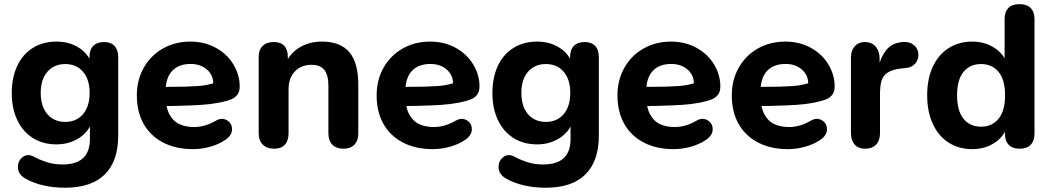

<svg xmlns="http://www.w3.org/2000/svg" viewBox="-20 -698 4995 912"><path d="M98.9 149.1Q66.6 129.7 65.2 98.2Q63.8 66.7 87.1 48.6Q110.4 30.4 140.3 46Q163.7 59.2 192.5 69Q216.5 77.6 236.5 80.4Q256.4 83.2 276.8 83.2Q341.7 83.2 374.4 53.3Q407.1 23.4 407.1 -37.7V-118.9H415.9Q400.7 -70.7 354.1 -41.5Q307.5 -12.2 248.6 -12.2Q183.6 -12.2 135.7 -42.7Q87.7 -73.2 61.8 -128.3Q35.9 -183.4 35.9 -256.6Q35.9 -329.8 61.8 -385Q87.7 -440.2 135.8 -470.3Q183.8 -500.4 248.6 -500.4Q308.7 -500.4 354.6 -471.3Q400.5 -442.1 414.7 -394.8L404.9 -364.6V-426.8Q404.9 -461.9 423.1 -480.2Q441.2 -498.4 474.5 -498.4Q506.2 -498.4 523.9 -479.8Q541.5 -461.1 541.5 -426.8V-54.3Q541.5 67.7 477.5 130.7Q413.6 193.7 289 193.7Q233.9 193.7 185.1 182.4Q136.3 171.1 98.9 149.1ZM405.7 -256.6Q405.7 -320.7 374.4 -357.2Q343 -393.8 289.5 -393.8Q254.4 -393.8 228.2 -377.2Q201.9 -360.6 187.6 -330Q173.4 -299.3 173.4 -256.6Q173.4 -213.9 187.6 -183Q201.9 -152 228.2 -135.4Q254.4 -118.9 289.5 -118.9Q343 -118.9 374.4 -155.7Q405.7 -192.5 405.7 -256.6Z M630 -244.8Q630 -318.8 663.2 -377Q696.4 -435.2 754.1 -467.8Q811.9 -500.4 883.9 -500.4Q952.7 -500.4 1006.4 -470.4Q1060 -440.4 1089.3 -391Q1118.6 -341.7 1118.6 -287.5Q1118.6 -262.8 1107.7 -248.4Q1096.7 -234 1079.1 -226.5Q1061.5 -219 1032.8 -213L1018.8 -210Q981.4 -202.8 936.2 -199.8Q891 -196.8 813.8 -195Q781.5 -194.8 745.7 -194L749.2 -285.5H779.9Q866.9 -285.5 919.3 -289.2Q971.7 -292.8 1009.5 -308.4L992.9 -295.2Q995.1 -338.7 964.2 -366.5Q933.2 -394.2 885.9 -394.2Q827.9 -394.2 797 -360.5Q766.2 -326.8 766.2 -260.6V-247.3Q766.2 -192.4 782.9 -158.5Q799.7 -124.6 829.7 -109.6Q859.6 -94.6 902.2 -94.6Q927.6 -94.6 953.3 -102Q978.9 -109.4 1004.9 -124.4Q1032.9 -141.1 1057.5 -127.1Q1082 -113.1 1082.2 -84.2Q1082.4 -55.3 1049.9 -33.2Q1020.3 -13 979.9 -1.4Q939.4 10.2 897.7 10.4Q815.9 10.6 755.2 -20.8Q694.5 -52.2 662.2 -109.7Q630 -167.2 630 -244.8Z M1208.7 -64.6V-426.8Q1208.7 -461.1 1227.5 -479.8Q1246.4 -498.4 1280.5 -498.4Q1313.6 -498.4 1330.4 -480.2Q1347.3 -461.9 1347.3 -426.8V-365.8L1336.3 -395.9Q1358.1 -446.1 1404.1 -473.3Q1450.1 -500.4 1508.9 -500.4Q1596.9 -500.4 1639.4 -450.1Q1681.9 -399.8 1681.9 -295.7V-64.6Q1681.9 -29.9 1663.5 -10.8Q1645.1 8.4 1611.3 8.4Q1577.4 8.4 1558.6 -10.8Q1539.9 -29.9 1539.9 -64.6V-289.3Q1539.9 -342.2 1520.4 -366.2Q1501 -390.1 1460.5 -390.1Q1410.2 -390.1 1380.4 -358.4Q1350.7 -326.7 1350.7 -274.4V-64.6Q1350.7 -29.9 1333.2 -10.8Q1315.8 8.4 1281.7 8.4Q1247.8 8.4 1228.2 -11.2Q1208.7 -30.7 1208.7 -64.6Z M1769 -244.8Q1769 -318.8 1802.2 -377Q1835.4 -435.2 1893.1 -467.8Q1950.9 -500.4 2022.9 -500.4Q2091.7 -500.4 2145.4 -470.4Q2199 -440.4 2228.3 -391Q2257.6 -341.7 2257.6 -287.5Q2257.6 -262.8 2246.7 -248.4Q2235.7 -234 2218.1 -226.5Q2200.5 -219 2171.8 -213L2157.8 -210Q2120.4 -202.8 2075.2 -199.8Q2030 -196.8 1952.8 -195Q1920.5 -194.8 1884.7 -194L1888.2 -285.5H1918.9Q2005.9 -285.5 2058.3 -289.2Q2110.7 -292.8 2148.5 -308.4L2131.9 -295.2Q2134.1 -338.7 2103.2 -366.5Q2072.2 -394.2 2024.9 -394.2Q1966.9 -394.2 1936 -360.5Q1905.2 -326.8 1905.2 -260.6V-247.3Q1905.2 -192.4 1921.9 -158.5Q1938.7 -124.6 1968.7 -109.6Q1998.6 -94.6 2041.2 -94.6Q2066.6 -94.6 2092.3 -102Q2117.9 -109.4 2143.9 -124.4Q2171.9 -141.1 2196.5 -127.1Q2221 -113.1 2221.2 -84.2Q2221.4 -55.3 2188.9 -33.2Q2159.3 -13 2118.9 -1.4Q2078.4 10.2 2036.7 10.4Q1954.9 10.6 1894.2 -20.8Q1833.5 -52.2 1801.2 -109.7Q1769 -167.2 1769 -244.8Z M2381.9 149.1Q2349.6 129.7 2348.2 98.2Q2346.8 66.7 2370.1 48.6Q2393.4 30.4 2423.3 46Q2446.7 59.2 2475.5 69Q2499.5 77.6 2519.5 80.4Q2539.4 83.2 2559.8 83.2Q2624.7 83.2 2657.4 53.3Q2690.1 23.4 2690.1 -37.7V-118.9H2698.9Q2683.7 -70.7 2637.1 -41.5Q2590.5 -12.2 2531.6 -12.2Q2466.6 -12.2 2418.7 -42.7Q2370.7 -73.2 2344.8 -128.3Q2318.9 -183.4 2318.9 -256.6Q2318.9 -329.8 2344.8 -385Q2370.7 -440.2 2418.8 -470.3Q2466.8 -500.4 2531.6 -500.4Q2591.7 -500.4 2637.6 -471.3Q2683.5 -442.1 2697.7 -394.8L2687.9 -364.6V-426.8Q2687.9 -461.9 2706.1 -480.2Q2724.2 -498.4 2757.5 -498.4Q2789.2 -498.4 2806.9 -479.8Q2824.5 -461.1 2824.5 -426.8V-54.3Q2824.5 67.7 2760.5 130.7Q2696.6 193.7 2572 193.7Q2516.9 193.7 2468.1 182.4Q2419.3 171.1 2381.9 149.1ZM2688.7 -256.6Q2688.7 -320.7 2657.4 -357.2Q2626 -393.8 2572.5 -393.8Q2537.4 -393.8 2511.2 -377.2Q2484.9 -360.6 2470.6 -330Q2456.4 -299.3 2456.4 -256.6Q2456.4 -213.9 2470.6 -183Q2484.9 -152 2511.2 -135.4Q2537.4 -118.9 2572.5 -118.9Q2626 -118.9 2657.4 -155.7Q2688.7 -192.5 2688.7 -256.6Z M2913 -244.8Q2913 -318.8 2946.2 -377Q2979.4 -435.2 3037.1 -467.8Q3094.9 -500.4 3166.9 -500.4Q3235.7 -500.4 3289.4 -470.4Q3343 -440.4 3372.3 -391Q3401.6 -341.7 3401.6 -287.5Q3401.6 -262.8 3390.7 -248.4Q3379.7 -234 3362.1 -226.5Q3344.5 -219 3315.8 -213L3301.8 -210Q3264.4 -202.8 3219.2 -199.8Q3174 -196.8 3096.8 -195Q3064.5 -194.8 3028.7 -194L3032.2 -285.5H3062.9Q3149.9 -285.5 3202.3 -289.2Q3254.7 -292.8 3292.5 -308.4L3275.9 -295.2Q3278.1 -338.7 3247.2 -366.5Q3216.2 -394.2 3168.9 -394.2Q3110.9 -394.2 3080 -360.5Q3049.2 -326.8 3049.2 -260.6V-247.3Q3049.2 -192.4 3065.9 -158.5Q3082.7 -124.6 3112.7 -109.6Q3142.6 -94.6 3185.2 -94.6Q3210.6 -94.6 3236.3 -102Q3261.9 -109.4 3287.9 -124.4Q3315.9 -141.1 3340.5 -127.1Q3365 -113.1 3365.2 -84.2Q3365.4 -55.3 3332.9 -33.2Q3303.3 -13 3262.9 -1.4Q3222.4 10.2 3180.7 10.4Q3098.9 10.6 3038.2 -20.8Q2977.5 -52.2 2945.2 -109.7Q2913 -167.2 2913 -244.8Z M3456 -244.8Q3456 -318.8 3489.2 -377Q3522.4 -435.2 3580.1 -467.8Q3637.9 -500.4 3709.9 -500.4Q3778.7 -500.4 3832.4 -470.4Q3886 -440.4 3915.3 -391Q3944.6 -341.7 3944.6 -287.5Q3944.6 -262.8 3933.7 -248.4Q3922.7 -234 3905.1 -226.5Q3887.5 -219 3858.8 -213L3844.8 -210Q3807.4 -202.8 3762.2 -199.8Q3717 -196.8 3639.8 -195Q3607.5 -194.8 3571.7 -194L3575.2 -285.5H3605.9Q3692.9 -285.5 3745.3 -289.2Q3797.7 -292.8 3835.5 -308.4L3818.9 -295.2Q3821.1 -338.7 3790.2 -366.5Q3759.2 -394.2 3711.9 -394.2Q3653.9 -394.2 3623 -360.5Q3592.2 -326.8 3592.2 -260.6V-247.3Q3592.2 -192.4 3608.9 -158.5Q3625.7 -124.6 3655.7 -109.6Q3685.6 -94.6 3728.2 -94.6Q3753.6 -94.6 3779.3 -102Q3804.9 -109.4 3830.9 -124.4Q3858.9 -141.1 3883.5 -127.1Q3908 -113.1 3908.2 -84.2Q3908.4 -55.3 3875.9 -33.2Q3846.3 -13 3805.9 -1.4Q3765.4 10.2 3723.7 10.4Q3641.9 10.6 3581.2 -20.8Q3520.5 -52.2 3488.2 -109.7Q3456 -167.2 3456 -244.8Z M4022 -65.8V-425.4Q4022 -459.1 4040.5 -478.8Q4059 -498.4 4087.4 -498.4Q4120.5 -498.4 4139.3 -476.6Q4158.2 -454.8 4158.2 -418.9V-363H4147.4Q4161.5 -424 4189.1 -459.5Q4216.6 -494.9 4270.8 -498.8Q4299.3 -500.4 4319.2 -485.4Q4339.1 -470.3 4342.3 -444.1Q4344.7 -418.6 4329.3 -398.5Q4314 -378.3 4284.1 -375.1L4264.1 -373.1Q4219.4 -368.5 4197.1 -353.7Q4174.8 -339 4167.4 -315Q4160 -291 4160 -250.1V-65.8Q4160 -30.5 4141.6 -11.1Q4123.3 8.4 4088.4 8.4Q4057.3 8.4 4039.6 -11.5Q4022 -31.3 4022 -65.8Z M4384.1 -245.4Q4384.1 -323.6 4410.7 -380.9Q4437.3 -438.2 4485.8 -469.3Q4534.3 -500.4 4598.1 -500.4Q4656.5 -500.4 4701.9 -471.7Q4747.3 -442.9 4763.1 -396.3H4751.9V-606.8Q4751.9 -641.9 4770.1 -660.2Q4788.4 -678.4 4822.5 -678.4Q4856.6 -678.4 4875.2 -660.2Q4893.9 -641.9 4893.9 -606.8V-64Q4893.9 -28.9 4875.8 -10.2Q4857.8 8.4 4823.7 8.4Q4789.6 8.4 4771.4 -10.2Q4753.3 -28.9 4753.3 -64V-135.4L4764.3 -99.3Q4749.7 -49.5 4704.1 -19.6Q4658.5 10.4 4598.1 10.4Q4534.5 10.4 4485.9 -20.7Q4437.3 -51.8 4410.7 -109.9Q4384.1 -168 4384.1 -245.4ZM4754.1 -245.4Q4754.1 -318.9 4723.3 -356.3Q4692.6 -393.8 4640.1 -393.8Q4586.8 -393.8 4556.5 -356.3Q4526.1 -318.9 4526.1 -245.4Q4526.1 -171.9 4556.5 -134.1Q4586.8 -96.3 4640.1 -96.3Q4692.6 -96.3 4723.3 -134.1Q4754.1 -171.9 4754.1 -245.4Z"/></svg>

Font: SN Pro Thin
Style: Regular
Weight: 200
Designer: Tobias Whetton
Foundry: Supernotes
Version: Version 1.003;Glyphs 3.3 (3324)